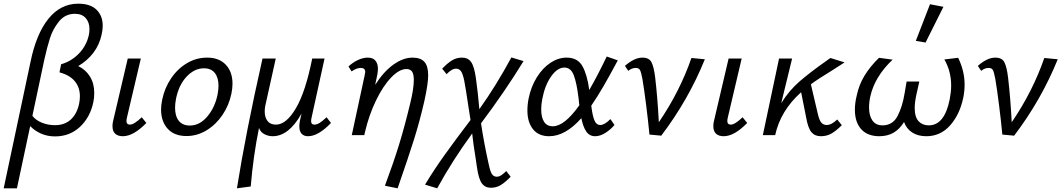

<svg xmlns="http://www.w3.org/2000/svg" viewBox="-48 -734 5766 1043"><path d="M377 -375Q417 -356 440.5 -318.5Q464 -281 464 -229Q464 -202 459 -179Q442 -97 386.5 -45Q331 7 251 7Q210 7 175.5 -8Q141 -23 116 -49L44 289H-28L118 -399Q149 -550 215 -632Q281 -714 377 -714Q443 -714 476.5 -681Q510 -648 510 -594Q510 -572 504 -546Q492 -490 459 -447Q426 -404 377 -375ZM434 -541Q438 -557 438 -576Q438 -613 417.5 -636Q397 -659 359 -659Q306 -659 272.5 -617.5Q239 -576 223.5 -527Q208 -478 193 -411L128 -105Q146 -81 179.5 -67.5Q213 -54 250 -54Q304 -54 337.5 -85.5Q371 -117 382 -172Q386 -191 386 -211Q386 -259 358.5 -292.5Q331 -326 275 -341L284 -385Q340 -401 380.5 -443Q421 -485 434 -541Z M563 -49Q563 -64 567 -79L646 -416H717L642 -97Q639 -85 639 -77Q639 -57 658 -57Q680 -57 722 -97L747 -66Q677 6 619 6Q593 6 578 -7.5Q563 -21 563 -49Z M827 -139Q827 -164 833 -192Q846 -256 881.5 -308.5Q917 -361 968 -391Q1019 -421 1077 -421Q1142 -421 1178.5 -382.5Q1215 -344 1215 -279Q1215 -254 1209 -225Q1196 -162 1160.5 -109.5Q1125 -57 1074 -26Q1023 5 965 5Q899 5 863 -34.5Q827 -74 827 -139ZM1134 -221Q1139 -249 1139 -268Q1139 -312 1119 -337.5Q1099 -363 1060 -363Q1008 -363 965.5 -317.5Q923 -272 908 -197Q903 -169 903 -149Q903 -103 923.5 -77.5Q944 -52 983 -52Q1037 -52 1078.5 -101.5Q1120 -151 1134 -221Z M1750 -66Q1681 6 1625 6Q1603 6 1590.5 -7.5Q1578 -21 1578 -48Q1578 -61 1581 -77L1590 -117Q1521 6 1433 6Q1410 6 1388.5 -5Q1367 -16 1359 -39Q1328 112 1314 279L1239 289Q1287 -13 1378 -416H1450L1393 -159Q1390 -144 1390 -128Q1390 -97 1405 -77Q1420 -57 1451 -57Q1507 -57 1559.5 -146Q1612 -235 1648 -416H1715L1645 -97Q1642 -85 1642 -76Q1642 -57 1660 -57Q1673 -57 1688.5 -66.5Q1704 -76 1726 -97Z M2278 -325Q2278 -279 2257 -184Q2232 -75 2201.5 22Q2171 119 2112 289L2043 275Q2090 149 2120.5 49.5Q2151 -50 2180 -171Q2200 -252 2200 -300Q2200 -331 2190.5 -345Q2181 -359 2160 -359Q2121 -359 2076.5 -312.5Q2032 -266 1994 -187Q1956 -108 1935 -18L1931 0H1863L1933 -325Q1936 -340 1936 -343Q1936 -365 1912 -365Q1888 -365 1862 -346L1845 -373Q1870 -396 1897.5 -408.5Q1925 -421 1950 -421Q1978 -421 1991.5 -404.5Q2005 -388 2005 -361Q2005 -347 2002 -330L1990 -273Q2036 -345 2089 -383Q2142 -421 2193 -421Q2237 -421 2257.5 -398Q2278 -375 2278 -325Z M2702 195 2726 226Q2696 257 2672 271.5Q2648 286 2618 286Q2587 286 2569.5 262Q2552 238 2543 175L2536 127Q2523 49 2517 -9Q2409 139 2327 289L2261 269Q2309 189 2368.5 106Q2428 23 2508 -82L2496 -159Q2483 -248 2474 -295Q2466 -334 2456 -347.5Q2446 -361 2429 -361Q2417 -361 2403.5 -352.5Q2390 -344 2378 -331L2354 -361Q2384 -392 2408 -406.5Q2432 -421 2462 -421Q2494 -421 2511 -397.5Q2528 -374 2537 -311Q2548 -234 2556 -141Q2646 -267 2730 -422L2796 -402Q2697 -240 2565 -64Q2582 48 2607 159Q2615 198 2624.5 212Q2634 226 2651 226Q2663 226 2676.5 217Q2690 208 2702 195Z M3268 -87 3290 -55Q3269 -30 3240.5 -12Q3212 6 3185 6Q3154 6 3136.5 -20Q3119 -46 3110 -92Q3023 6 2935 6Q2878 6 2847.5 -32Q2817 -70 2817 -134Q2817 -167 2824 -201Q2837 -264 2868.5 -314.5Q2900 -365 2942.5 -393Q2985 -421 3030 -421Q3090 -421 3116 -374.5Q3142 -328 3153 -245Q3196 -319 3248 -427L3308 -406Q3263 -322 3230 -265Q3197 -208 3164 -160Q3170 -108 3180.5 -81.5Q3191 -55 3213 -55Q3236 -55 3268 -87ZM3099 -162 3095 -200Q3085 -283 3069 -325Q3053 -367 3018 -367Q2980 -367 2946 -319Q2912 -271 2898 -197Q2892 -167 2892 -140Q2892 -97 2907.5 -72.5Q2923 -48 2955 -48Q3018 -48 3099 -162Z M3781 -412Q3691 -190 3544 3L3480 -3Q3473 -77 3462 -164Q3451 -251 3442 -304Q3435 -342 3428.5 -353.5Q3422 -365 3406 -365Q3384 -365 3365 -349L3347 -376Q3370 -397 3394.5 -409Q3419 -421 3442 -421Q3478 -421 3491 -396Q3504 -371 3511 -314Q3524 -204 3531 -70Q3645 -237 3708 -419Z M3827 -49Q3827 -64 3831 -79L3910 -416H3981L3906 -97Q3903 -85 3903 -77Q3903 -57 3922 -57Q3944 -57 3986 -97L4011 -66Q3941 6 3883 6Q3857 6 3842 -7.5Q3827 -21 3827 -49Z M4500 -85 4525 -54Q4494 -23 4468.5 -8.5Q4443 6 4411 6Q4378 6 4359.5 -16.5Q4341 -39 4331 -97L4304 -233Q4192 -133 4163 0H4096L4184 -416H4255L4196 -174Q4239 -243 4297 -293Q4355 -343 4442 -404L4463 -419L4540 -395L4473 -352Q4394 -304 4357 -276L4395 -114Q4403 -80 4414 -67.5Q4425 -55 4443 -55Q4457 -55 4472 -63.5Q4487 -72 4500 -85Z M5192 -275Q5192 -236 5184 -200Q5165 -111 5113 -52.5Q5061 6 4984 6Q4938 6 4907 -14.5Q4876 -35 4863 -71Q4838 -31 4805 -12.5Q4772 6 4729 6Q4665 6 4630.5 -32Q4596 -70 4596 -138Q4596 -175 4606 -215Q4618 -273 4648 -322.5Q4678 -372 4727 -420L4801 -410Q4704 -318 4680 -211Q4673 -180 4673 -150Q4673 -105 4691.5 -79Q4710 -53 4746 -53Q4802 -53 4828.5 -105Q4855 -157 4866 -227L4877 -291H4946L4931 -224Q4921 -180 4921 -147Q4921 -98 4942 -75.5Q4963 -53 4997 -53Q5083 -53 5111 -194Q5119 -236 5119 -269Q5119 -347 5082 -411L5157 -420Q5192 -348 5192 -275ZM4927 -512 5004 -711 5077 -697 4980 -503Z M5698 -412Q5608 -190 5461 3L5397 -3Q5390 -77 5379 -164Q5368 -251 5359 -304Q5352 -342 5345.5 -353.5Q5339 -365 5323 -365Q5301 -365 5282 -349L5264 -376Q5287 -397 5311.5 -409Q5336 -421 5359 -421Q5395 -421 5408 -396Q5421 -371 5428 -314Q5441 -204 5448 -70Q5562 -237 5625 -419Z"/></svg>

Font: Ysabeau Medium
Style: Italic
Weight: 500
Italic angle: -12°
Designer: Christian Thalmann (Catharsis Fonts)
Version: Version 0.003